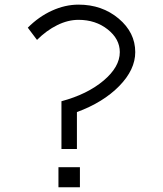

<svg xmlns="http://www.w3.org/2000/svg" viewBox="-20 -793 689 813"><path d="M240.2 -162.1V-364.3Q349.6 -393.6 418.5 -451.7Q487.3 -509.8 487.3 -572.3Q487.3 -627.9 436 -668.5Q384.8 -709 312.5 -709Q267.6 -709 222.2 -686.5Q176.8 -664.1 136.7 -624L97.7 -675.8Q144.5 -722.7 200.2 -748Q255.9 -773.4 312.5 -773.4Q412.1 -773.4 482.4 -714.4Q552.7 -655.3 552.7 -572.3Q552.7 -498 484.9 -428.7Q417 -359.4 305.7 -318.4V-162.1ZM227.5 0V-85H318.4V0Z"/></svg>

Font: Lohit Marathi
Style: Regular
Weight: 400
Version: 2.94.2